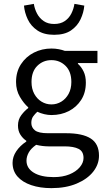

<svg xmlns="http://www.w3.org/2000/svg" viewBox="-20 -749 544 993"><path d="M246 224Q187 224 141.5 208.5Q96 193 70.5 164Q45 135 45 93Q45 62 64 33.5Q83 5 116 -17V-21Q98 -33 85.5 -52.5Q73 -72 73 -100Q73 -131 90.5 -154Q108 -177 126 -190V-194Q103 -214 83 -248Q63 -282 63 -325Q63 -378 88.5 -417Q114 -456 155.5 -477Q197 -498 246 -498Q266 -498 284 -494.5Q302 -491 315 -486H484V-423H383V-419Q401 -403 412.5 -379Q424 -355 424 -322Q424 -270 400 -232.5Q376 -195 336 -174.5Q296 -154 246 -154Q228 -154 209 -158.5Q190 -163 173 -171Q161 -160 151.5 -147Q142 -134 142 -113Q142 -90 160.5 -75Q179 -60 228 -60H322Q407 -60 449.5 -32.5Q492 -5 492 56Q492 101 462 139Q432 177 376.5 200.5Q321 224 246 224ZM246 -209Q274 -209 297.5 -223.5Q321 -238 335 -264Q349 -290 349 -325Q349 -379 319 -408.5Q289 -438 246 -438Q203 -438 173 -408.5Q143 -379 143 -325Q143 -290 157 -264Q171 -238 194.5 -223.5Q218 -209 246 -209ZM258 167Q304 167 338.5 153Q373 139 392.5 116Q412 93 412 68Q412 34 386.5 21Q361 8 314 8H230Q216 8 199.5 6Q183 4 167 0Q140 19 128.5 40Q117 61 117 82Q117 121 154.5 144Q192 167 258 167ZM260 -569Q207 -569 173.5 -591.5Q140 -614 123.5 -649Q107 -684 104 -720L155 -729Q159 -703 171.5 -679Q184 -655 206 -640Q228 -625 260 -625Q293 -625 315 -640Q337 -655 349 -679Q361 -703 365 -729L416 -720Q413 -684 396.5 -649Q380 -614 347 -591.5Q314 -569 260 -569Z"/></svg>

Font: Source Sans 3
Style: Regular
Weight: 400
Designer: Paul D. Hunt
Foundry: Adobe
Version: Version 3.046;hotconv 1.0.118;makeotfexe 2.5.65603